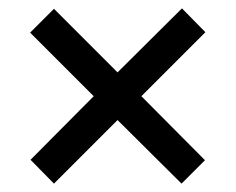

<svg xmlns="http://www.w3.org/2000/svg" viewBox="-20 -583 565 459"><path d="M415 -563 471 -506 318 -353 470 -200 414 -144 261 -296 109 -144 53 -201 204 -353 52 -505 109 -562 261 -410Z"/></svg>

Font: Noto Sans Thai SemCond Med
Style: Regular
Weight: 500
Width: 4
Designer: Monotype Design Team
Foundry: Monotype Imaging Inc.
Version: Version 2.002; ttfautohint (v1.8.4.7-5d5b)